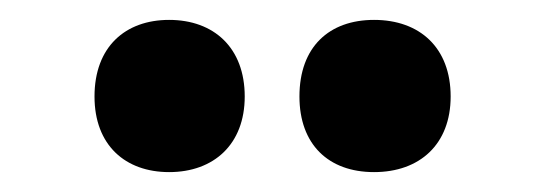

<svg xmlns="http://www.w3.org/2000/svg" viewBox="-20 -787 543 193"><path d="M75 -690C75 -641 106 -614 150 -614C195 -614 226 -642 226 -690C226 -739 195 -767 150 -767C106 -767 75 -740 75 -690ZM281 -690C281 -642 310 -614 356 -614C402 -614 433 -642 433 -690C433 -739 402 -767 356 -767C311 -767 281 -740 281 -690Z"/></svg>

Font: Noto Sans Gurmukhi Condensed Black
Style: Regular
Weight: 900
Width: 3
Designer: Jelle Bosma - Monotype Design Team
Foundry: Monotype Imaging Inc.
Version: Version 2.004